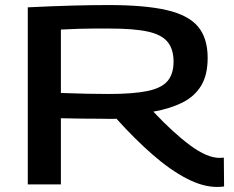

<svg xmlns="http://www.w3.org/2000/svg" viewBox="-20 -730 925 760"><path d="M839 10Q783 10 718.5 -23.5Q654 -57 584 -118Q514 -179 441 -260Q429 -259 410.5 -259.5Q392 -260 381 -260Q345 -260 303 -260.5Q261 -261 221 -262V0H90V-701Q194 -706 269 -708Q344 -710 409 -710Q554 -710 640 -690Q726 -670 764 -624.5Q802 -579 802 -501Q802 -433 776 -390.5Q750 -348 702 -324Q654 -300 587 -288Q666 -204 733 -154.5Q800 -105 849 -105Q856 -105 866 -106L867 8Q861 9 854 9.5Q847 10 839 10ZM410 -358Q506 -358 562.5 -369.5Q619 -381 643 -409Q667 -437 667 -486Q667 -535 643.5 -564Q620 -593 565 -605Q510 -617 415 -617Q375 -617 348 -617Q321 -617 292.5 -616Q264 -615 221 -613V-362Q277 -360 321.5 -359Q366 -358 410 -358Z"/></svg>

Font: Georama Extended Medium
Style: Regular
Weight: 500
Width: 7
Designer: Jean-Baptiste Levee
Foundry: Production Type
Version: Version 1.000